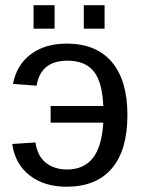

<svg xmlns="http://www.w3.org/2000/svg" viewBox="-20 -705 550 735"><path d="M26.9 -153.8C33.7 -103.4 55.7 -63.5 92.8 -34.2C129.9 -4.9 177.2 9.8 234.9 9.8C310.4 9.8 368.1 -13.5 408 -60.1C447.8 -106.6 467.8 -174.8 467.8 -264.6C467.8 -353.2 447.8 -420.9 408 -467.8C368.1 -514.6 310.7 -538.1 235.8 -538.1C180.2 -538.1 134.2 -524.5 97.9 -497.3C61.6 -470.1 38.9 -432.3 29.8 -383.8L120.1 -377C130.5 -440.8 169.9 -472.7 238.3 -472.7C283.2 -472.7 316.7 -459.1 338.6 -432.1C360.6 -405.1 372.9 -360.8 375.5 -299.3H173.8V-235.4H375.5C371.6 -173.5 358.1 -128.2 335 -99.4C311.8 -70.6 279.3 -56.2 237.3 -56.2C204.8 -56.2 177.7 -64.6 156 -81.5C134.4 -98.5 120.9 -124.5 115.7 -159.7ZM300.8 -595.2H380.4V-685.1H300.8ZM108.4 -595.2H189V-685.1H108.4Z"/></svg>

Font: Arimo
Style: Regular
Weight: 400
Designer: Steve Matteson
Foundry: Monotype Imaging Inc.
Version: Version 1.32